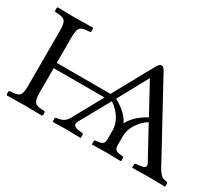

<svg xmlns="http://www.w3.org/2000/svg" viewBox="-112 -941 1422 1225"><g transform="rotate(30 599.0 -328.0)"><path d="M874 -330C802 -292 765 -243 753 -215C743 -242 703 -293 633 -328L754 -550ZM790 -78V-144C790 -196 822 -260 888 -303L1011 -78C1016 -69 1018 -63 1018 -57C1018 -39 996.7 -36.2 968 -33L950 -31C945 -30.4 942 -28 942 -23V0L944 2C944 2 1031 0 1067 0C1106 0 1182 2 1182 2L1185 0V-23C1185 -28 1179.9 -30.3 1176 -31L1164 -33C1143 -36.5 1125 -50 1102 -92L810 -628C798.7 -648.8 791 -658 779 -658C769 -658 759.7 -651.1 747 -628L586.7 -337H191V-523C191 -606 208 -611 278 -614C284 -620 284 -641 278 -647C234 -646 186.5 -645 148 -645C114.5 -645 66 -646 19 -647C13 -641 13 -620 19 -614C89 -611 106 -606 106 -523V-122C106 -39 89 -34 19 -31C13 -25 13 -4 19 2C64 1 112.7 0 149 0C184.6 0 233 1 278 2C284 -4 284 -25 278 -31C208 -34 191 -39 191 -122V-298H565.2L449 -87C432 -55 415.4 -39.6 376 -33L364 -31C359.1 -30.2 356 -28 356 -23V0L358 2C358 2 422 0 448 0C472 0 562 2 562 2L563 0V-23C563 -28 560 -30.5 555 -31L536 -33C506.8 -36.1 489 -45 489 -61C489 -67 491 -72 494 -78L618 -301C683 -258 715 -195 715 -144V-78C715 -49 705.7 -36.5 672 -33L653 -31C648 -30.5 645 -28 645 -23V0L647 2C647 2 715 0 751 0C790 0 858 2 858 2L860 0V-23C860 -28 856 -30.6 852 -31L833 -33C800.6 -36.4 790 -49 790 -78Z"/></g></svg>

Font: Libertinus Math
Style: Regular
Weight: 400
Designer: Philipp H. Poll
Foundry: Khaled Hosny
Version: Version 6.2